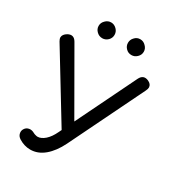

<svg xmlns="http://www.w3.org/2000/svg" viewBox="-231 -1122 1161 1267"><g transform="rotate(30 350.0 -488.0)"><path d="M195.3 8.8Q149.4 8.8 107.4 -17.6Q87.9 -30.3 84 -48.8Q79.1 -68.4 89.8 -85Q100.6 -102.5 121.1 -106.4Q140.6 -110.4 163.1 -97.7Q169.9 -93.8 178.7 -91.8Q188.5 -88.9 195.3 -88.9Q221.7 -88.9 251 -114.3Q279.3 -139.6 300.8 -185.5Q392.6 -374 576.2 -750Q597.7 -793.9 640.6 -775.4Q668.9 -762.7 669.9 -738.3Q669.9 -726.6 662.1 -710.9Q570.3 -522.5 386.7 -146.5Q350.6 -73.2 301.8 -32.2Q252.9 8.8 195.3 8.8ZM340.8 -158.2Q257.8 -294.9 6.8 -706.1Q-2 -720.7 -2 -733.4Q-1 -755.9 26.4 -772.5Q68.4 -795.9 92.8 -753.9Q197.3 -572.3 406.2 -209Q389.6 -196.3 340.8 -158.2ZM240.2 -865.2Q214.8 -865.2 197.3 -882.8Q178.7 -900.4 178.7 -924.8Q178.7 -949.2 197.3 -966.8Q214.8 -985.4 240.2 -985.4Q263.7 -985.4 282.2 -966.8Q299.8 -949.2 299.8 -924.8Q299.8 -900.4 282.2 -882.8Q263.7 -865.2 240.2 -865.2ZM461.9 -865.2Q436.5 -865.2 419.9 -882.8Q402.3 -900.4 402.3 -924.8Q402.3 -949.2 419.9 -966.8Q436.5 -985.4 461.9 -985.4Q486.3 -985.4 503.9 -966.8Q522.5 -949.2 522.5 -924.8Q522.5 -900.4 503.9 -882.8Q486.3 -865.2 461.9 -865.2Z"/></g></svg>

Font: Abed
Style: Bold
Weight: 700
Designer: Johan Aakerlund
Version: Version 3.105